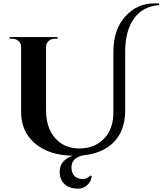

<svg xmlns="http://www.w3.org/2000/svg" viewBox="-20 -923 977 1155"><path d="M910 -903Q923 -903 937 -902V-892Q839 -885 786 -811.5Q733 -738 733 -610V-253Q732 -138 665.5 -69Q599 0 477 12Q410 28 410 84Q410 134 451 150Q463 154 481.5 154Q500 154 526 132L532 138Q527 171 504 191Q480 212 451 212Q382 212 353 166Q339 142 339 113Q339 71 362.5 47Q386 23 418 14Q273 11 189.5 -61Q106 -133 107 -252V-641Q107 -662 91.5 -676Q76 -690 54 -690H38V-700H326V-690H310Q279 -690 264 -666Q257 -655 257 -642V-260Q257 -154 312 -92Q367 -30 457 -30Q458 -30 458 -30Q458 -30 459 -30Q548 -30 605 -88Q662 -146 662 -247V-610Q662 -745 733.5 -824Q805 -903 910 -903Z"/></svg>

Font: Cinzel Decorative
Style: Bold
Weight: 700
Version: Version 1.002;PS 001.002;hotconv 1.0.56;makeotf.lib2.0.21325